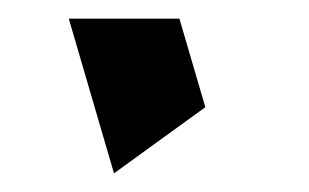

<svg xmlns="http://www.w3.org/2000/svg" viewBox="-20 -115 331 206"><path d="M102.3 71 200.3 0 172.5 -95H53.8Z"/></svg>

Font: Din Kursivschrift
Style: BreitLeft
Weight: 400
Version: Version 1.089